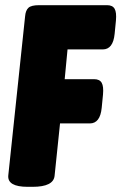

<svg xmlns="http://www.w3.org/2000/svg" viewBox="-20 -720 469 742"><path d="M87 2Q8 2 12 -42L77 -657Q79 -680 90 -690Q101 -700 131 -700H394Q415 -700 423 -686Q431 -672 428 -640L423 -589Q417 -529 377 -529H241L230 -414H344Q365 -414 373 -400Q381 -386 378 -354L373 -303Q367 -243 327 -243H212L191 -41Q187 2 106 2Z"/></svg>

Font: Asap Condensed Condensed Black
Style: Italic
Weight: 900
Width: 3
Italic angle: -6°
Designer: Pablo Cosgaya
Foundry: Omnibus-Type
Version: Version 3.001; ttfautohint (v1.8.4.7-5d5b)